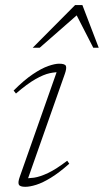

<svg xmlns="http://www.w3.org/2000/svg" viewBox="-20 -710 400 740"><path d="M56.5 -29.5 202.5 -444 215 -431.5Q196 -433 172.2 -428Q148.5 -423 116.8 -405Q85 -387 41.5 -349.5L32.5 -361Q73 -401.5 106.5 -424Q140 -446.5 165.8 -455.5Q191.5 -464.5 208 -464.5Q230.5 -464.5 234 -455.8Q237.5 -447 230 -425.5L83.5 -9.5L70.5 -23.5Q88.5 -22 111.2 -25.2Q134 -28.5 165.2 -43.2Q196.5 -58 239 -90.5L247 -79Q208 -44.5 176.2 -25Q144.5 -5.5 119.8 2.2Q95 10 77.5 10Q56.5 10 52.5 1.2Q48.5 -7.5 56.5 -29.5ZM106 -526 269.5 -690.5H297.5L360.5 -526H339.5L269.5 -662.5H289L133 -526Z"/></svg>

Font: Newsreader ExtraLight
Style: Italic
Weight: 250
Italic angle: -17°
Designer: Hugues Gentile
Foundry: Production Type
Version: Version 1.003